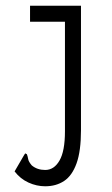

<svg xmlns="http://www.w3.org/2000/svg" viewBox="-20 -477 390 671"><path d="M138 174Q108 174 79.5 161Q51 148 31 122L63 67L68 59L74 62Q77 70 78.5 79Q80 88 91 101Q110 117 138 117Q169 117 188 84Q207 51 207 -18V-401H85V-457H263V-22Q263 51 247.5 94Q232 137 204 155.5Q176 174 138 174Z"/></svg>

Font: Inconsolata ExtraCondensed
Style: Regular
Weight: 400
Width: 2
Monospace: yes
Designer: Raph Levien, Cyreal, Brenton Simpson
Foundry: Raph Levien, Cyreal, Google
Version: Version 3.000; ttfautohint (v1.8.2.53-6de2)